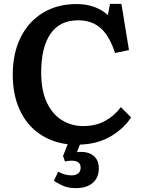

<svg xmlns="http://www.w3.org/2000/svg" viewBox="-20 -735 746 993"><path d="M372 238Q331 238 300.5 223.5Q270 209 259 199L281 153Q315 172 350 172Q370 172 383.5 162.5Q397 153 397 132Q397 96 350 96Q331 96 316 100L306 72L330 11Q243 0 179 -46.5Q115 -93 80.5 -170Q46 -247 46 -349Q46 -459 86.5 -541Q127 -623 201.5 -668.5Q276 -714 376 -714Q426 -714 466.5 -699.5Q507 -685 538 -657L549 -715H608L647 -476L575 -461Q545 -552 499 -591Q453 -630 384 -630Q289 -630 241 -560Q193 -490 193 -360Q193 -268 221.5 -206.5Q250 -145 299.5 -114Q349 -83 410 -83Q474 -83 522.5 -109Q571 -135 605 -181L658 -128Q622 -72 557 -32.5Q492 7 409 12Q402 13 393 13L378 52Q431 46 461 68.5Q491 91 491 135Q491 184 459.5 211Q428 238 372 238Z"/></svg>

Font: Literata 12pt SemiBold
Style: Regular
Weight: 600
Designer: Latin by Veronika Burian and Jose Scaglione. Greek by Irene Vlachou. Cyrillic by Vera Evstafieva.
Foundry: TypeTogether
Version: Version 3.002